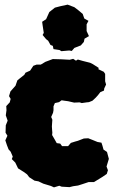

<svg xmlns="http://www.w3.org/2000/svg" viewBox="-20 -781 492 829"><path d="M213 28 200 22 167 12 146 2 129 -1 106 -16 97 -28 85 -37 58 -54 46 -79 31 -94 35 -105 26 -126 17 -136 10 -154 3 -175 12 -195 4 -208 5 -240 13 -260 5 -283 8 -305 7 -323 22 -339 26 -354 19 -366 25 -386 32 -394 47 -411 55 -434 66 -443 85 -458 90 -467 110 -476 124 -497 138 -502H156L176 -514L208 -526L244 -525L281 -523L296 -527L308 -519L316 -524L337 -518L369 -510L381 -504L406 -488L405 -482L428 -471L434 -462V-430L438 -416L430 -399L429 -390L413 -383L403 -370L393 -359L379 -346L364 -340L354 -339L333 -336L324 -339L300 -338L274 -344L259 -346L246 -348L235 -340L217 -336L211 -322V-305L209 -294L201 -276L206 -264L204 -235L205 -220L206 -208L205 -198L216 -179L225 -163L240 -161L248 -150H274L286 -164L305 -170L316 -173L342 -183L361 -184L379 -177L401 -168L418 -165L422 -153L427 -135L442 -125L450 -95L440 -62L446 -46L441 -30L422 -17L386 5H363L336 14L317 20L296 23L280 27L246 25L236 21ZM245 -560 237 -565 211 -569 208 -583 198 -587 188 -605 179 -612 164 -630 169 -639 164 -672 162 -687 179 -698 193 -729 217 -748 240 -754 272 -761 301 -750 318 -737 337 -721 344 -701 362 -691 354 -676V-647L364 -625L345 -614L342 -600L329 -585L301 -574L290 -561L279 -563Z"/></svg>

Font: Winky Rough Black
Style: Regular
Weight: 900
Designer: Simon Atzbach
Foundry: typofactur
Version: Version 1.206; ttfautohint (v1.8.4.7-5d5b)